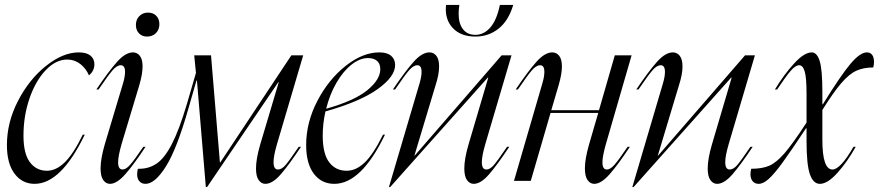

<svg xmlns="http://www.w3.org/2000/svg" viewBox="-20 -732 3557 777"><path d="M299 -520Q330 -520 346 -507Q362 -494 362 -472Q362 -445 340 -427Q328 -455 305 -473Q282 -491 252 -491Q206 -491 165 -448Q124 -405 99.5 -334Q75 -263 75 -183Q75 -110 101 -75.5Q127 -41 170 -41Q207 -41 242 -75Q277 -109 315 -187H323Q227 12 120 12Q70 12 39 -29Q8 -70 8 -145Q8 -237 53 -324Q98 -411 166.5 -465.5Q235 -520 299 -520Z M518 -520Q535 -520 546 -506Q557 -492 557 -463Q557 -433 544 -388L472 -149Q458 -100 458 -75Q458 -46 476 -46Q490 -46 507 -65.5Q524 -85 560 -138H569Q523 -68 488 -28Q453 12 425 12Q409 12 398 -3Q387 -18 387 -51Q387 -89 404 -148L478 -395Q486 -422 486 -441Q486 -468 469 -468Q453 -468 435 -447Q417 -426 379 -370H370Q420 -444 454 -482Q488 -520 518 -520ZM530 -631Q530 -653 544 -667Q558 -681 579 -681Q600 -681 612.5 -668Q625 -655 625 -634Q625 -612 611 -598Q597 -584 575 -584Q555 -584 542.5 -597Q530 -610 530 -631Z M535 -27Q535 -37 538 -49H544Q583 -49 614.5 -70.5Q646 -92 675.5 -149Q705 -206 736 -310L773 -437L766 -508H834L870 -74H871L1159 -508H1207L1101 -149Q1087 -101 1087 -76Q1087 -46 1105 -46Q1120 -46 1135.5 -64Q1151 -82 1189 -138H1198Q1151 -67 1117 -27.5Q1083 12 1054 12Q1038 12 1027 -3Q1016 -18 1016 -50Q1016 -89 1033 -147L1108 -399H1106L818 25H813L777 -406H775L744 -298Q696 -129 651.5 -58.5Q607 12 569 12Q553 12 544 1.5Q535 -9 535 -27Z M1515 -520Q1547 -520 1563 -506Q1579 -492 1579 -469Q1579 -422 1508.5 -371.5Q1438 -321 1297 -281Q1286 -232 1286 -183Q1286 -110 1312 -75.5Q1338 -41 1383 -41Q1421 -41 1456 -74.5Q1491 -108 1530 -187H1538Q1442 12 1333 12Q1281 12 1250 -29Q1219 -70 1219 -145Q1219 -237 1264.5 -324Q1310 -411 1379 -465.5Q1448 -520 1515 -520ZM1519 -452Q1519 -474 1506 -485.5Q1493 -497 1469 -497Q1436 -497 1402 -470Q1368 -443 1341 -396Q1314 -349 1300 -292Q1414 -324 1466.5 -367Q1519 -410 1519 -452Z M1718 -520Q1735 -520 1746 -506Q1757 -492 1757 -463Q1757 -431 1743 -388L1657 -102H1658L2010 -508H2050L1944 -149Q1930 -101 1930 -76Q1930 -46 1948 -46Q1963 -46 1978.5 -64Q1994 -82 2032 -138H2041Q1994 -67 1960 -27.5Q1926 12 1897 12Q1881 12 1870 -3Q1859 -18 1859 -50Q1859 -89 1876 -147L1956 -418H1954L1559 25H1554L1678 -395Q1686 -422 1686 -441Q1686 -468 1669 -468Q1653 -468 1635 -447Q1617 -426 1579 -370H1570Q1620 -444 1654 -482Q1688 -520 1718 -520ZM1904 -584Q1844 -584 1811.5 -619.5Q1779 -655 1785 -712H1839Q1836 -693 1836 -676Q1836 -637 1853.5 -614Q1871 -591 1904 -591Q1938 -591 1964 -620.5Q1990 -650 2003 -712H2057Q2038 -648 1997.5 -616Q1957 -584 1904 -584Z M2183 -441Q2183 -468 2166 -468Q2150 -468 2132 -447Q2114 -426 2076 -370H2067Q2117 -444 2151 -482Q2185 -520 2215 -520Q2232 -520 2243 -506Q2254 -492 2254 -463Q2254 -433 2241 -388L2211 -286H2404L2468 -508H2536L2432 -149Q2418 -100 2418 -75Q2418 -46 2436 -46Q2450 -46 2467 -65.5Q2484 -85 2520 -138H2529Q2483 -68 2448 -28Q2413 12 2385 12Q2369 12 2358 -3Q2347 -18 2347 -51Q2347 -89 2364 -148L2401 -275H2208L2128 0H2060L2175 -395Q2183 -422 2183 -441Z M2703 -520Q2720 -520 2731 -506Q2742 -492 2742 -463Q2742 -431 2728 -388L2642 -102H2643L2995 -508H3035L2929 -149Q2915 -101 2915 -76Q2915 -46 2933 -46Q2948 -46 2963.5 -64Q2979 -82 3017 -138H3026Q2979 -67 2945 -27.5Q2911 12 2882 12Q2866 12 2855 -3Q2844 -18 2844 -50Q2844 -89 2861 -147L2941 -418H2939L2544 25H2539L2663 -395Q2671 -422 2671 -441Q2671 -468 2654 -468Q2638 -468 2620 -447Q2602 -426 2564 -370H2555Q2605 -444 2639 -482Q2673 -520 2703 -520Z M3265 -520Q3286 -520 3297 -485.5Q3308 -451 3308 -361V-310H3310Q3383 -428 3422 -474Q3461 -520 3488 -520Q3502 -520 3509.5 -510Q3517 -500 3517 -481Q3517 -471 3514 -459Q3475 -459 3446 -446Q3417 -433 3385 -396Q3353 -359 3308 -287V-166Q3308 -46 3349 -46Q3381 -46 3434 -138H3443Q3409 -77 3369 -32.5Q3329 12 3298 12Q3271 12 3257.5 -27Q3244 -66 3244 -160V-213H3242Q3179 -118 3146.5 -73.5Q3114 -29 3091.5 -8.5Q3069 12 3050 12Q3035 12 3026 1.5Q3017 -9 3017 -27Q3017 -37 3020 -49Q3065 -49 3093.5 -61.5Q3122 -74 3155 -112Q3188 -150 3244 -236V-351Q3244 -418 3236.5 -443Q3229 -468 3214 -468Q3199 -468 3179 -444.5Q3159 -421 3125 -370H3116Q3153 -431 3194 -475.5Q3235 -520 3265 -520Z"/></svg>

Font: Nyght Serif Light Italic
Style: Regular
Weight: 300
Italic angle: -16°
Designer: Maksym Kobuzan
Version: Version 0.410